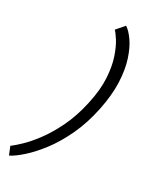

<svg xmlns="http://www.w3.org/2000/svg" viewBox="-249 -793 738 926"><g transform="rotate(30 120.5 -330.5)"><path d="M188 -332Q206 -414 202 -477.5Q198 -541 182.5 -586.5Q167 -632 149 -660.5Q131 -689 120 -699L158 -743Q180 -729 203.5 -695.5Q227 -662 244 -610Q261 -558 264 -488.5Q267 -419 249 -332Q231 -245 198 -174.5Q165 -104 125.5 -52Q86 0 48 34Q10 68 -18 82L-36 38Q-21 27 9 -1Q39 -29 73.5 -75Q108 -121 139 -185Q170 -249 188 -332Z"/></g></svg>

Font: Epunda Sans Light
Style: Italic
Weight: 300
Italic angle: -12.0243°
Designer: Simon Atzbach
Foundry: typofactur
Version: Version 2.204